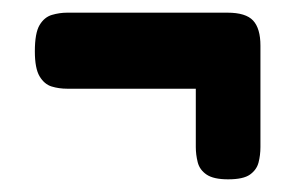

<svg xmlns="http://www.w3.org/2000/svg" viewBox="-20 -403 466 303"><path d="M340 -120Q317 -120 306 -127.5Q295 -135 292 -147Q289 -159 289 -171V-263H86Q73 -263 61.5 -266.5Q50 -270 42.5 -282.5Q35 -295 35 -322Q35 -351 42.5 -363.5Q50 -376 62 -379.5Q74 -383 86 -383H339Q368 -383 379.5 -370.5Q391 -358 391 -331V-171Q391 -158 388 -146.5Q385 -135 374.5 -127.5Q364 -120 340 -120Z"/></svg>

Font: Fredoka Condensed Medium
Style: Regular
Weight: 500
Width: 3
Designer: Ben Nathan
Foundry: Milena B. Brandão, Ben Nathan
Version: Version 2.001